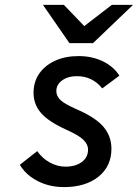

<svg xmlns="http://www.w3.org/2000/svg" viewBox="-20 -752 563 784"><path d="M240.5 12Q201.5 12 167 1Q132.5 -10 105 -30.5Q77.5 -51 61 -79L132 -135Q153 -105 183.8 -88.2Q214.5 -71.5 247 -71.5Q288.5 -71.5 314 -90.5Q339.5 -109.5 339.5 -140.5Q339.5 -163 320.2 -181.5Q301 -200 249.5 -223Q177 -256 147 -291.2Q117 -326.5 117 -373Q117 -418 140.2 -451.5Q163.5 -485 205 -504Q246.5 -523 301 -523Q355.5 -523 399.8 -501.8Q444 -480.5 467.5 -443L397.5 -391Q357.5 -441 294 -441Q257.5 -441 233.8 -423.8Q210 -406.5 210 -380Q210 -359.5 227.2 -343.2Q244.5 -327 292.5 -306Q370 -272.5 402.5 -234.2Q435 -196 435 -144.5Q435 -73 382 -30.5Q329 12 240.5 12ZM263.5 -576 155.5 -732H241L324 -645.5L436.5 -732H523L360 -576Z"/></svg>

Font: Overpass Medium
Style: Italic
Weight: 500
Italic angle: -10°
Designer: Delve Withrington, Dave Bailey, Thomas Jockin
Foundry: Delve Fonts LLC
Version: Version 4.000